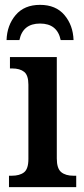

<svg xmlns="http://www.w3.org/2000/svg" viewBox="-20 -771 348 791"><path d="M17 -47H28Q61 -47 79 -61Q97 -75 97 -116V-422Q97 -461 79.5 -475Q62 -489 30 -489H21V-536H214V-118Q214 -77 232 -62Q250 -47 283 -47H294V0H17ZM145 -751Q210 -751 245.5 -709Q281 -667 283 -606H230Q216 -674 145 -674Q74 -674 60 -606H7Q9 -667 44.5 -709Q80 -751 145 -751Z"/></svg>

Font: Noto Serif NarrowSemiBold
Style: Regular
Weight: 600
Width: 4
Designer: Monotype Design Team
Foundry: Monotype Imaging Inc.
Version: Version 1.001